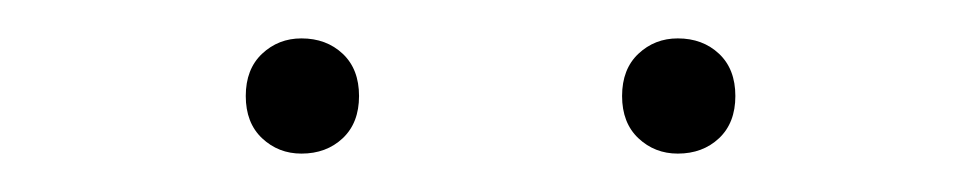

<svg xmlns="http://www.w3.org/2000/svg" viewBox="-20 -664 510 100"><path d="M108 -614Q108 -628 116.5 -636Q125 -644 137 -644Q150 -644 158.5 -636Q167 -628 167 -614Q167 -600 158.5 -592Q150 -584 137 -584Q125 -584 116.5 -592Q108 -600 108 -614ZM304 -614Q304 -628 312.5 -636Q321 -644 333 -644Q346 -644 354.5 -636Q363 -628 363 -614Q363 -600 354.5 -592Q346 -584 333 -584Q321 -584 312.5 -592Q304 -600 304 -614Z"/></svg>

Font: Taviraj Thin
Style: Regular
Weight: 250
Designer: Katatrad Team
Foundry: CadsonDemak
Version: Version 1.001